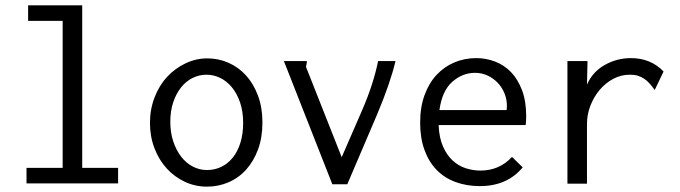

<svg xmlns="http://www.w3.org/2000/svg" viewBox="-20 -685 2540 717"><path d="M85 -665H287V-58H421V0H79V-58H214V-607H85Z M754 -467Q796 -467 833.5 -450.5Q871 -434 899 -403Q927 -372 943.5 -327.5Q960 -283 960 -228Q960 -172 944 -128Q928 -84 900 -52.5Q872 -21 834 -4.5Q796 12 753 12Q709 12 670.5 -6Q632 -24 603 -55.5Q574 -87 557 -131Q540 -175 540 -226Q540 -277 557.5 -322Q575 -367 604.5 -398.5Q634 -430 673 -448.5Q712 -467 754 -467ZM888 -226Q888 -269 876.5 -302.5Q865 -336 846 -359Q827 -382 802.5 -394Q778 -406 751 -406Q724 -406 699.5 -394Q675 -382 656.5 -359Q638 -336 627 -303.5Q616 -271 616 -230Q616 -190 627 -157Q638 -124 656.5 -100Q675 -76 700 -63Q725 -50 753 -50Q781 -50 805.5 -61.5Q830 -73 848.5 -95.5Q867 -118 877.5 -151Q888 -184 888 -226Z M1050 -432 1040 -457H1126Q1126 -450 1124.5 -444.5Q1123 -439 1123 -435Q1123 -433 1124 -432L1256 -98L1330 -268Q1354 -323 1369 -370Q1384 -417 1392 -457H1457Q1437 -373 1388 -257L1277 3H1221Z M1759 -468Q1795 -468 1829 -455Q1863 -442 1888.5 -415.5Q1914 -389 1929.5 -348Q1945 -307 1945 -251Q1945 -243 1944.5 -234.5Q1944 -226 1943 -218H1618Q1620 -170 1634.5 -137.5Q1649 -105 1671 -85Q1693 -65 1720 -56.5Q1747 -48 1774 -48Q1845 -48 1892 -99L1932 -60Q1874 10 1772 10Q1722 10 1680.5 -5.5Q1639 -21 1610 -51Q1581 -81 1565 -125.5Q1549 -170 1549 -227Q1549 -285 1565.5 -330Q1582 -375 1610.5 -405.5Q1639 -436 1677 -452Q1715 -468 1759 -468ZM1621 -274H1872Q1872 -278 1872.5 -281.5Q1873 -285 1873 -290Q1873 -315 1863.5 -337.5Q1854 -360 1838 -376.5Q1822 -393 1800.5 -403Q1779 -413 1754 -413Q1707 -413 1669 -379.5Q1631 -346 1621 -274Z M2099 -457H2174L2172 -369Q2193 -417 2238.5 -442.5Q2284 -468 2336 -468Q2410 -468 2458 -418L2425 -349Q2414 -364 2405 -374Q2396 -384 2385.5 -391Q2375 -398 2362.5 -402Q2350 -406 2332 -406Q2299 -406 2270 -390.5Q2241 -375 2219.5 -349.5Q2198 -324 2185 -291Q2172 -258 2172 -222V1H2099Z"/></svg>

Font: InconsolataGo
Style: Regular
Weight: 400
Designer: Raph Levien, Kirill Tkachev
Foundry: Cyreal
Version: Version 1.013